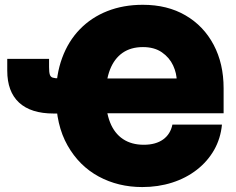

<svg xmlns="http://www.w3.org/2000/svg" viewBox="-20 -758 971 789"><path d="M564.5 10.7Q465.8 10.7 385.5 -32.7Q305.2 -76.2 257.6 -160.2Q210 -244.1 210 -364.7Q210 -451.2 235.4 -520Q260.7 -588.9 308.1 -637.7Q355.5 -686.5 421.1 -712.4Q486.8 -738.3 566.9 -738.3Q668 -738.3 742.4 -694.8Q816.9 -651.4 857.9 -574Q898.9 -496.6 898.9 -395.5V-292.5H337.9V-435.5H742.7L706.5 -422.9Q706.5 -456.5 691.4 -489Q676.3 -521.5 645.3 -543Q614.3 -564.5 567.4 -564.5Q517.6 -564.5 483.6 -540.8Q449.7 -517.1 432.1 -472.2Q414.6 -427.2 414.6 -363.3Q414.6 -299.8 432.4 -254.9Q450.2 -210 485.4 -186.5Q520.5 -163.1 570.8 -163.1Q595.7 -163.1 615.7 -168.7Q635.7 -174.3 650.6 -185.1Q665.5 -195.8 675 -211.2Q684.6 -226.6 688.5 -246.1H892.1Q886.7 -189 859.9 -141.8Q833 -94.7 788.8 -60.3Q744.6 -25.9 687.3 -7.6Q629.9 10.7 564.5 10.7ZM9.8 -516.1H181.6V-482.9Q181.6 -461.9 184.6 -451.9Q187.5 -441.9 196.5 -439Q205.6 -436 223.6 -436H261.7V-291.5H200.2Q106.9 -291.5 58.3 -336.4Q9.8 -381.3 9.8 -467.8Z"/></svg>

Font: Inter 24pt Black
Style: Regular
Weight: 900
Designer: Rasmus Andersson
Foundry: rsms
Version: Version 4.001;git-66647c0bb